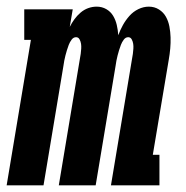

<svg xmlns="http://www.w3.org/2000/svg" viewBox="-39 -558 559 578"><path d="M-19 0 54 -438H34V-530H180L171 -477Q177 -489 185 -500Q193 -511 203.5 -520Q214 -529 226.5 -533.5Q239 -538 252 -538Q268 -538 281 -530.5Q294 -523 301.5 -510.5Q309 -498 312.5 -483Q316 -468 317 -452Q323 -468 331 -482.5Q339 -497 350.5 -510Q362 -523 377.5 -530.5Q393 -538 409 -538Q426 -538 439.5 -529.5Q453 -521 460.5 -507.5Q468 -494 471 -478Q474 -462 474.5 -445.5Q475 -429 473.5 -412Q472 -395 469 -378L421 -92H441V0H295L361 -396Q362 -404 362.5 -411.5Q363 -419 362 -426Q361 -433 357.5 -439.5Q354 -446 347 -446Q339 -446 333.5 -438.5Q328 -431 325 -423Q322 -415 319.5 -407Q317 -399 315 -391Q313 -383 311.5 -375.5Q310 -368 309 -360L249 0H138L204 -396Q205 -404 205.5 -411.5Q206 -419 205 -426Q204 -433 200.5 -439.5Q197 -446 190 -446Q182 -446 176.5 -438.5Q171 -431 168 -423Q165 -415 162.5 -407Q160 -399 158 -391Q156 -383 154.5 -375.5Q153 -368 152 -360L92 0Z"/></svg>

Font: Iosevka Slab Heavy
Style: Italic
Weight: 900
Italic angle: -9°
Monospace: yes
Designer: Belleve Invis
Foundry: Belleve Invis
Version: Version 11.1.0; ttfautohint (v1.8.3)